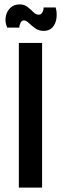

<svg xmlns="http://www.w3.org/2000/svg" viewBox="-20 -856 279 876"><path d="M66 0V-660H172V0ZM179 -715Q157 -715 140.5 -727Q124 -739 111.5 -751Q99 -763 89 -763Q79 -763 73.5 -751.5Q68 -740 68 -730H13Q2 -754 6 -778.5Q10 -803 26.5 -819.5Q43 -836 70 -836Q91 -836 106 -824Q121 -812 132.5 -800.5Q144 -789 157 -789Q167 -789 173 -799Q179 -809 179 -822H234Q241 -797 237.5 -772Q234 -747 219.5 -731Q205 -715 179 -715Z"/></svg>

Font: Bricolage Grotesque 10pt Condensed Medium
Style: Regular
Weight: 500
Width: 3
Designer: Mathieu Triay
Foundry: Atelier Triay
Version: Version 1.000; ttfautohint (v1.8.4.7-5d5b);gftools[0.9.32]